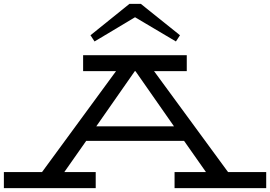

<svg xmlns="http://www.w3.org/2000/svg" viewBox="-28 -971 1394 991"><path d="M1346 -83V0H873V-83H1035L922 -244H417L304 -83H466V0H-8V-83H189L571 -604H401V-686H936V-604H767L1149 -83ZM870 -319 671 -604H668L469 -319ZM439 -789 640 -951H699L901 -789L880 -757L669 -882L460 -757Z"/></svg>

Font: BioRhyme Expanded
Style: Regular
Weight: 400
Width: 7
Designer: Aoife Mooney
Foundry: Aoife Mooney Type
Version: Version 1.000